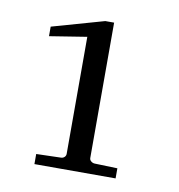

<svg xmlns="http://www.w3.org/2000/svg" viewBox="-56 -844 478 513"><g transform="rotate(10 183.0 -587.5)"><path d="M69.8 -382.8V-410.2L136.2 -412.1Q142.1 -412.1 146 -415.8Q149.9 -419.4 149.9 -424.8V-742.2L48.8 -726.1V-752L189.9 -792H213.9V-424.8Q213.9 -419.4 218.5 -415.8Q223.1 -412.1 229 -412.1L290 -410.2V-382.8Z"/></g></svg>

Font: Charis SIL Am
Style: Regular
Weight: 400
Foundry: SIL International
Version: Version 5.000